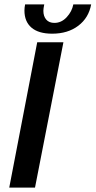

<svg xmlns="http://www.w3.org/2000/svg" viewBox="-20 -852 434 872"><path d="M149 -660H268L139 0H22ZM177 -803Q177 -778 190 -763Q203 -748 227 -748Q259 -748 283 -774Q307 -800 313 -832H394Q383 -771 335.5 -735Q288 -699 217 -699Q155 -699 123 -726.5Q91 -754 91 -804Q91 -817 94 -832H181Q177 -813 177 -803Z"/></svg>

Font: Sansita
Style: Italic
Weight: 400
Italic angle: -11°
Designer: Pablo Cosgaya
Foundry: Omnibus-Type
Version: Version 1.006